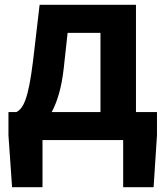

<svg xmlns="http://www.w3.org/2000/svg" viewBox="-20 -580 687 795"><path d="M15 -20 30 195H156V0H490V195H616L630 -20V-116H543V-560H144L117 -329C97 -166 76 -131 48 -116H15ZM244 -298 260 -444H396V-116H194C217 -158 235 -217 244 -298Z"/></svg>

Font: Kinto Sans
Style: Bold
Weight: 700
Designer: Authors: Ryoko NISHIZUKA  (kana & ideographs); Paul D. Hunt (Latin, Greek & Cyrillic); Wenlong ZHANG  (bopomofo); Sandol
Foundry: Adobe Systems Incorporated, ookami Inc.
Version: Version 0.001